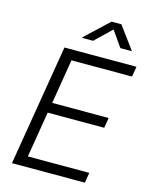

<svg xmlns="http://www.w3.org/2000/svg" viewBox="-136 -1029 874 1115"><g transform="rotate(15 300.5 -471.5)"><path d="M46.9 0 167.5 -727.5H600.6L590.3 -666H226.1L182.1 -398.4H521.5L511.2 -336.9H171.4L126 -61.5H495.1L485.4 0ZM317.9 -808.1H252L252.4 -811.5L393.1 -943.4H451.7L549.3 -811.5L548.8 -808.1H481.9L416 -902.3Z"/></g></svg>

Font: Inter 18pt Light
Style: Italic
Weight: 300
Italic angle: -9.3988°
Designer: Rasmus Andersson
Foundry: rsms
Version: Version 4.001;git-66647c0bb